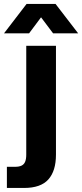

<svg xmlns="http://www.w3.org/2000/svg" viewBox="-67 -763 407 950"><path d="M-32.9 62.3H8.1Q27.6 62.3 39.8 56.4Q52 50.4 57.4 37.3Q62.9 24.1 62.9 2.1V-536.3H209.9V2.1Q209.9 82.9 172.2 124.9Q134.6 167 52 167H-32.9ZM64.4 -743.4H207.9L319.7 -598.1H195.7L136.1 -677.3L76.9 -598.1H-47.1Z"/></svg>

Font: Mona Sans VF XLt
Style: Regular
Weight: 200
Designer: Deni Anggara
Foundry: GitHub
Version: Version 2.000;Glyphs 3.2.3 (3260)